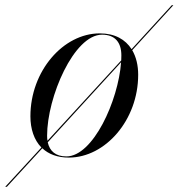

<svg xmlns="http://www.w3.org/2000/svg" viewBox="-87 -599 690 742"><path d="M179 10C320 10 447 -135 447 -310C447 -346 439.5 -378.5 424 -405L583 -579H577L421.5 -409C397.5 -446.5 357 -470 298.5 -470C157.5 -470 30.5 -324.5 30.5 -149.5C30.5 -101 44.5 -58 73 -29L-67 123H-60.5L76.5 -26C100.5 -3.5 134.5 10 179 10ZM95 -74.5C95 -223.5 198.5 -465 307.5 -465C358.5 -465 382 -434 382 -385C382 -378.5 382 -372.5 381.5 -365.5L96.5 -55C95.5 -61 95 -67.5 95 -74.5ZM169.5 5.5C128 5.5 105 -15 97.5 -49L381 -358.5C370 -209 272.5 5.5 169.5 5.5Z"/></svg>

Font: Bodoni* 36pt
Style: Italic
Weight: 400
Italic angle: -13°
Version: Version 2.3